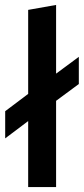

<svg xmlns="http://www.w3.org/2000/svg" viewBox="-20 -757 340 777"><path d="M94 0V-267L1 -197V-307L94 -377V-717L207 -737V-459L299 -527V-417L207 -349V0Z"/></svg>

Font: Red Hat Text Medium
Style: Regular
Weight: 500
Designer: Pentagram, MCKL
Foundry: Pentagram, MCKL
Version: Version 1.023